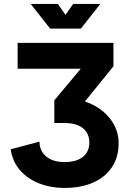

<svg xmlns="http://www.w3.org/2000/svg" viewBox="-20 -725 655 973"><path d="M333.3 -115.4 554.9 -389.1 471.2 -475 255.3 -216.4ZM581.2 -0.3Q581.2 -47.2 560.5 -88.1Q539.7 -129.1 502.4 -160.3Q465 -191.5 415.1 -209Q365.1 -226.6 307.2 -226.6Q297.5 -226.6 285.3 -224Q273.1 -221.5 264.2 -218.9Q255.3 -216.4 255.3 -216.4V-101.6Q255.3 -101.6 264.2 -101.6Q273.1 -101.6 285.3 -101.6Q297.5 -101.6 307.2 -101.6Q348.7 -101.6 376.7 -89.3Q404.7 -77 418.8 -54.7Q432.8 -32.5 432.8 -2.6Q432.8 27.2 418.8 49.5Q404.7 71.7 376.7 84Q348.7 96.3 307.2 96.3Q265.7 96.3 237.4 82.8Q209 69.3 194.5 45.9Q180 22.6 180 -7.3L34.2 31.7Q43.4 94.5 81.9 138.2Q120.4 181.9 179.3 204.7Q238.3 227.5 307.2 227.5Q389.3 227.5 450.9 200.7Q512.6 173.9 546.9 122.9Q581.2 72 581.2 -0.3ZM69.3 -507.8V-376.6H407.7L554.9 -389.1V-507.8ZM273.2 -705.1H135.6L234 -580.1H360.7ZM350.8 -705.1 263.3 -580.1H390L488.4 -705.1Z"/></svg>

Font: Giphurs SC
Style: Regular
Weight: 400
Version: Version 0.920